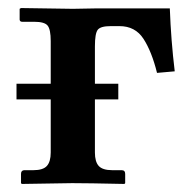

<svg xmlns="http://www.w3.org/2000/svg" viewBox="-20 -456 477 477"><path d="M215.8 -248H273.9V-209H215.8V-77.1Q215.8 -54.2 225.3 -43.7Q234.9 -33.2 258.8 -33.2H282.2Q291 -33.2 291 -23.9V-1L289.1 1Q198.2 -1 159.2 -1L34.2 1L32.2 -1V-23.9Q32.2 -32.7 40 -33.2H63Q86.9 -33.2 96.4 -43.7Q106 -54.2 106 -77.1V-209H21V-248H106V-354Q106 -382.8 98.4 -392.3Q90.8 -401.9 64.9 -401.9H35.2Q29.3 -401.9 28.8 -407.2V-434.1L32.2 -436L161.1 -434.1L216.8 -435.1H401.9Q404.8 -355.5 414.1 -278.8L370.1 -274.9Q356.9 -328.1 336.4 -359.6Q315.9 -391.1 276.9 -391.1H254.9Q230 -391.1 222.9 -382.1Q215.8 -373 215.8 -340.8Z"/></svg>

Font: Linux Libertine
Style: Bold
Weight: 700
Designer: Philipp H. Poll
Foundry: Philipp H. Poll
Version: Version 5.0.3